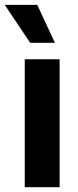

<svg xmlns="http://www.w3.org/2000/svg" viewBox="-46 -776 323 796"><path d="M56.6 -530.3H201.2V0H56.6ZM-26.4 -755.9H108.4L181.6 -598.6H79.1Z"/></svg>

Font: Pretendard GOV
Style: Bold
Weight: 700
Designer: Base glyphs from Inter by Rasmus Andersson; Hangeul glyphs from Noto Sans CJK(Source Han Sans) by Jang Soo-young and Kan
Foundry: Kil Hyung-jin
Version: Version 1.309